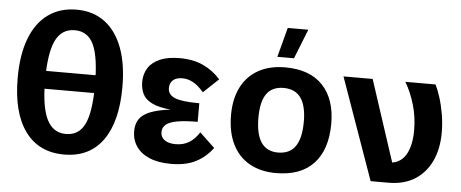

<svg xmlns="http://www.w3.org/2000/svg" viewBox="-50 -839 2344 977"><g transform="rotate(5 1122.5 -350.5)"><path d="M305 20Q175 20 105.5 -76Q36 -172 36 -348Q36 -466 67.5 -549Q99 -632 159.5 -676Q220 -720 305 -720Q389 -720 448.5 -676Q508 -632 539.5 -549Q571 -466 571 -348Q571 -171 502.5 -75.5Q434 20 305 20ZM305 -85Q372 -85 401.5 -147Q431 -209 431 -347Q431 -488 401.5 -551.5Q372 -615 305 -615Q237 -615 206.5 -550.5Q176 -486 176 -347Q176 -213 207.5 -149Q239 -85 305 -85ZM155 -305V-396H452V-305Z M1063 -80Q1029 -33 978 -6.5Q927 20 851 20Q786 20 741 1Q696 -18 673 -52Q650 -86 650 -130Q650 -166 666.5 -191Q683 -216 721.5 -231.5Q760 -247 825 -255Q762 -261 728 -278.5Q694 -296 681.5 -323Q669 -350 669 -383Q669 -423 688.5 -454Q708 -485 748 -502.5Q788 -520 848 -520Q919 -520 970 -496Q1021 -472 1058 -430L981 -357Q952 -391 925.5 -405Q899 -419 871 -419Q840 -419 823.5 -404Q807 -389 807 -364Q807 -330 842.5 -315Q878 -300 968 -300V-205Q905 -205 865 -198Q825 -191 807 -176Q789 -161 789 -137Q789 -111 809.5 -96.5Q830 -82 866 -82Q905 -82 934 -99.5Q963 -117 986 -153Z M1387 20Q1309 20 1252 -12Q1195 -44 1164.5 -105.5Q1134 -167 1134 -255Q1134 -338 1164.5 -397.5Q1195 -457 1252 -488.5Q1309 -520 1388 -520Q1514 -520 1580 -450Q1646 -380 1646 -255Q1646 -123 1580 -51.5Q1514 20 1387 20ZM1388 -85Q1448 -85 1477 -126.5Q1506 -168 1506 -253Q1506 -334 1477 -374.5Q1448 -415 1389 -415Q1331 -415 1302.5 -375.5Q1274 -336 1274 -253Q1274 -169 1302.5 -127Q1331 -85 1388 -85ZM1383 -721H1488L1428 -570H1343Z M1871 19 1687 -500H1836L1972 -85Q2021 -93 2045 -139Q2069 -185 2069 -258Q2069 -327 2050.5 -389Q2032 -451 2003 -500H2157Q2169 -477 2181.5 -438Q2194 -399 2202 -352.5Q2210 -306 2210 -259Q2210 -174 2180 -111.5Q2150 -49 2095 -15Q2040 19 1962 19Z"/></g></svg>

Font: Moderustic SemiBold
Style: Regular
Weight: 600
Designer: Tural Alisoy
Foundry: TAFT Foundry
Version: Version 2.120